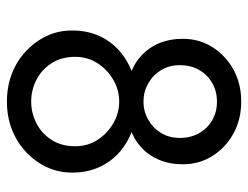

<svg xmlns="http://www.w3.org/2000/svg" viewBox="-101 -627 716 554"><g transform="rotate(90 257.0 -350.0)"><path d="M92 -520Q92 -481 105 -450.5Q118 -420 142 -398.5Q166 -377 199.5 -366Q233 -355 273 -355Q313 -355 346.5 -366Q380 -377 404 -398.5Q428 -420 441 -450.5Q454 -481 454 -520Q454 -567 430 -605Q406 -643 365.5 -665.5Q325 -688 273 -688Q221 -688 180.5 -665.5Q140 -643 116 -605Q92 -567 92 -520ZM168 -511Q168 -542 181.5 -566Q195 -590 219 -604Q243 -618 273 -618Q304 -618 327.5 -604Q351 -590 364.5 -566Q378 -542 378 -511Q378 -480 363.5 -456.5Q349 -433 325 -419.5Q301 -406 273 -406Q245 -406 221 -419.5Q197 -433 182.5 -456.5Q168 -480 168 -511ZM68 -200Q68 -161 83.5 -127.5Q99 -94 127 -67.5Q155 -41 192 -26.5Q229 -12 273 -12Q317 -12 354 -26.5Q391 -41 419 -67.5Q447 -94 462.5 -127.5Q478 -161 478 -200Q478 -245 461.5 -280Q445 -315 416.5 -339Q388 -363 350.5 -375.5Q313 -388 273 -388Q233 -388 195.5 -375.5Q158 -363 129.5 -339Q101 -315 84.5 -280Q68 -245 68 -200ZM144 -209Q144 -245 162.5 -273.5Q181 -302 210.5 -319Q240 -336 273 -336Q306 -336 335.5 -319Q365 -302 383.5 -273.5Q402 -245 402 -209Q402 -169 383.5 -140.5Q365 -112 335.5 -97Q306 -82 273 -82Q240 -82 210.5 -97Q181 -112 162.5 -140.5Q144 -169 144 -209Z"/></g></svg>

Font: SpinnyJost Regular
Style: Regular
Weight: 400
Version: Version 3.710